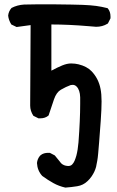

<svg xmlns="http://www.w3.org/2000/svg" viewBox="-20 -728 540 885"><path d="M165 -10.7Q173.8 -18.6 183.1 -21Q192.4 -23.4 198.2 -23.4Q204.1 -23.4 210 -23.4L232.4 -11.7Q244.1 2 252 12.2Q259.8 22.5 261.7 24.4Q273.4 36.1 293 37.1Q293.9 37.1 294.9 37.1Q305.7 37.1 312.5 30.3Q319.3 23.4 323.7 13.2Q328.1 2.9 332 -10.7Q338.9 -37.1 341.8 -72.3Q349.6 -175.8 349.6 -250Q349.6 -263.7 349.6 -279.3Q348.6 -313.5 333 -329.1Q325.2 -336.9 315.4 -336.9Q310.5 -336.9 305.7 -335.9Q284.2 -328.1 260.7 -314.5Q240.2 -302.7 229 -270.5Q217.8 -238.3 204.1 -196.3L202.1 -194.3Q187.5 -182.6 166 -182.6Q163.1 -182.6 157.2 -182.6L133.8 -194.3Q119.1 -216.8 119.1 -241.2L121.1 -612.3Q82 -607.4 56.6 -603.5L32.2 -615.2Q19.5 -635.7 17.6 -656.2Q19.5 -675.8 33.2 -691.4Q59.6 -705.1 90.8 -707Q111.3 -708 149.9 -708Q188.5 -708 230.5 -708Q323.2 -707 360.8 -705.6Q398.4 -704.1 423.3 -700.7Q448.2 -697.3 475.6 -690.4L477.5 -688.5Q489.3 -673.8 489.3 -652.3Q489.3 -649.4 489.3 -643.6L477.5 -620.1L474.6 -618.2Q452.1 -604.5 422.9 -604.5Q416 -604.5 387.7 -607.4Q295.9 -615.2 216.8 -615.2V-402.3Q244.1 -417 266.6 -426.3Q289.1 -435.5 307.6 -435.5Q326.2 -435.5 341.8 -431.6Q380.9 -421.9 402.3 -399.4Q434.6 -365.2 443.4 -318.4Q448.2 -294.9 448.2 -260.7Q448.2 -226.6 444.3 -170.9Q440.4 -115.2 437 -73.2Q433.6 -31.2 432.6 -21.5Q431.6 -11.7 430.7 -2.9Q429.7 5.9 428.2 13.7Q426.8 21.5 425.3 28.3Q423.8 35.2 422.9 41Q417 63.5 402.3 85Q393.6 97.7 382.8 107.4Q363.3 126 335.9 130.4Q308.6 134.8 281.2 136.7Q251 129.9 225.6 115.7Q200.2 101.6 174.8 83Q152.3 58.6 150.4 23.4Q152.3 3.9 165 -10.7Z"/></svg>

Font: JasonHandwriting2
Style: SemiBold
Weight: 600
Version: Version 1.04.7